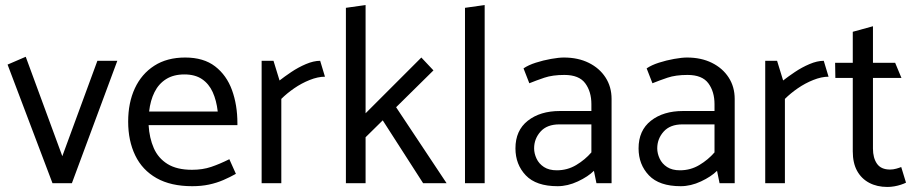

<svg xmlns="http://www.w3.org/2000/svg" viewBox="-20 -726 3634 761"><path d="M265 0 445 -485H366L227 -107L82 -501L10 -470L188 0Z M921 -230V-237Q921 -310 899.5 -369Q878 -428 832.5 -463Q787 -498 714 -498Q642 -498 591.5 -465.5Q541 -433 514.5 -376Q488 -319 488 -244Q488 -168 516 -110Q544 -52 600.5 -20Q657 12 742 12Q778 12 808.5 5.5Q839 -1 865.5 -12.5Q892 -24 915 -37L889 -95Q851 -76 817 -64.5Q783 -53 741 -53Q681 -53 644 -76Q607 -99 589.5 -139Q572 -179 569 -230ZM571 -284Q576 -328 592.5 -361Q609 -394 638.5 -412.5Q668 -431 711 -431Q753 -431 780.5 -412.5Q808 -394 823 -361Q838 -328 843 -284Z M1095 0V-334Q1117 -356 1146 -376Q1175 -396 1207.5 -409Q1240 -422 1268 -422L1249 -485Q1223 -485 1192.5 -472Q1162 -459 1134.5 -440.5Q1107 -422 1088 -407L1064 -485H1017V0Z M1429 0V-182L1497 -249L1657 0H1750L1550 -301L1698 -447L1650 -498L1429 -277V-706L1351 -695V0Z M1901 0V-706L1823 -695V0Z M2097 -138Q2097 -176 2122.5 -204.5Q2148 -233 2197 -233H2324V-122Q2299 -93 2264 -72Q2229 -51 2187 -51Q2156 -51 2136 -64Q2116 -77 2106.5 -97.5Q2097 -118 2097 -138ZM2078 -396Q2105 -407 2137.5 -418Q2170 -429 2217 -429Q2275 -429 2299.5 -396Q2324 -363 2324 -313V-286H2199Q2121 -286 2072 -247.5Q2023 -209 2023 -138Q2023 -74 2064 -31Q2105 12 2190 12Q2230 12 2270.5 -7Q2311 -26 2334 -49L2344 0H2404V-334Q2404 -382 2380 -419Q2356 -456 2313.5 -477Q2271 -498 2215 -498Q2195 -498 2164 -492.5Q2133 -487 2103.5 -477.5Q2074 -468 2055 -455Z M2585 -138Q2585 -176 2610.5 -204.5Q2636 -233 2685 -233H2812V-122Q2787 -93 2752 -72Q2717 -51 2675 -51Q2644 -51 2624 -64Q2604 -77 2594.5 -97.5Q2585 -118 2585 -138ZM2566 -396Q2593 -407 2625.5 -418Q2658 -429 2705 -429Q2763 -429 2787.5 -396Q2812 -363 2812 -313V-286H2687Q2609 -286 2560 -247.5Q2511 -209 2511 -138Q2511 -74 2552 -31Q2593 12 2678 12Q2718 12 2758.5 -7Q2799 -26 2822 -49L2832 0H2892V-334Q2892 -382 2868 -419Q2844 -456 2801.5 -477Q2759 -498 2703 -498Q2683 -498 2652 -492.5Q2621 -487 2591.5 -477.5Q2562 -468 2543 -455Z M3091 0V-334Q3113 -356 3142 -376Q3171 -396 3203.5 -409Q3236 -422 3264 -422L3245 -485Q3219 -485 3188.5 -472Q3158 -459 3130.5 -440.5Q3103 -422 3084 -407L3060 -485H3013V0Z M3528 -477H3440V-622L3360 -600V-477H3290L3291 -417H3360V-126Q3360 -80 3377 -49Q3394 -18 3425 -1.5Q3456 15 3497 15Q3511 15 3525 12.5Q3539 10 3551 6Q3563 2 3571 -2L3552 -64Q3545 -61 3532.5 -57.5Q3520 -54 3508 -54Q3472 -54 3456 -77Q3440 -100 3440 -137V-417H3553Z"/></svg>

Font: Catamaran Thin
Style: Regular
Weight: 400
Version: Version 2.000